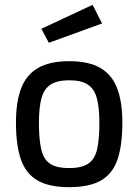

<svg xmlns="http://www.w3.org/2000/svg" viewBox="-20 -764 573 794"><path d="M266 10Q182 10 134 -18.5Q86 -47 66 -106Q46 -165 46 -256Q46 -343 67.5 -399Q89 -455 137.5 -483Q186 -511 266 -511Q347 -511 395 -483Q443 -455 464.5 -399Q486 -343 486 -256Q486 -165 466.5 -106Q447 -47 399 -18.5Q351 10 266 10ZM266 -69Q319 -69 346 -88Q373 -107 382 -148.5Q391 -190 391 -256Q391 -321 380 -359.5Q369 -398 342 -415Q315 -432 266 -432Q218 -432 190.5 -415Q163 -398 152 -359.5Q141 -321 141 -256Q141 -190 150 -148.5Q159 -107 185.5 -88Q212 -69 266 -69ZM182 -587 151 -645 363 -744 402 -667Z"/></svg>

Font: Cairo Play SemiBold
Style: Regular
Weight: 600
Designer: Mohamed Gaber, Accademia di Belle Arti di Urbino
Foundry: Kief Type Foundry, Accademia di Belle Arti di Urbino
Version: Version 3.130;gftools[0.9.24]